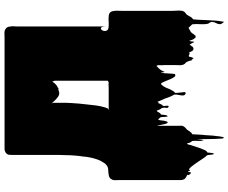

<svg xmlns="http://www.w3.org/2000/svg" viewBox="-104 -637 1053 885"><g transform="rotate(-90 422.5 -194.5)"><path d="M815 118V120Q814 120 814 122L811 128L804 135Q800 137 800 137Q798 139 796.5 142Q795 145 793 147Q791 151 789 154.5Q787 158 785 161L779 167Q780 166 777.5 168Q775 170 776 169Q774 186 773.5 203Q773 220 772 237Q771 250 770.5 263.5Q770 277 768 290Q767 295 765.5 305.5Q764 316 764 311Q753 300 753.5 291.5Q754 283 758.5 275Q763 267 764 258.5Q765 250 756 239Q752 221 753.5 202.5Q755 184 753 165L747 159Q740 152 737 148Q736 148 736 148.5Q736 149 736 149Q735 150 732.5 150.5Q730 151 728 153Q724 155 719.5 157.5Q715 160 712 165Q709 168 705 174.5Q701 181 696 181Q693 182 691.5 179.5Q690 177 688 176Q684 171 681.5 164.5Q679 158 677 152Q676 152 676 153Q674 157 674 163Q674 169 672 174Q671 175 670 172Q669 169 668 168Q667 167 664 160.5Q661 154 660 153L654 160Q649 168 647.5 168.5Q646 169 640 171Q633 171 629 163Q625 155 622 149Q620 153 620 153Q619 154 616 152Q615 151 612 150.5Q609 150 607 149Q606 150 604 150Q603 154 602.5 157.5Q602 161 600 164Q599 166 598 169Q597 172 596 171Q593 168 589 162Q589 163 588 163Q586 164 586 160Q586 156 585 154Q584 151 582 145.5Q580 140 578 137Q573 134 570 129Q568 127 566 121Q564 114 564.5 105.5Q565 97 565 90V39Q565 31 564.5 23Q564 15 565 8L561 0Q560 1 559 2Q558 3 557 4Q553 8 548.5 12.5Q544 17 541 23Q540 24 539 26Q538 28 537 30Q536 31 535 35Q534 39 533 37Q532 34 531.5 30Q531 26 531 22Q529 22 529 24Q527 39 526.5 54Q526 69 524 84Q524 85 522.5 85.5Q521 86 519 87Q514 88 510.5 83Q507 78 505 74Q500 65 496.5 55Q493 45 488 35Q487 33 484 26.5Q481 20 476 22Q473 25 470.5 28.5Q468 32 468 32Q462 40 458.5 50Q455 60 450 69L447 74Q446 76 444.5 78.5Q443 81 441 83Q441 83 440.5 83.5Q440 84 439 84Q439 84 438.5 84.5Q438 85 437 85Q436 93 438 106Q440 119 440.5 128Q441 137 433 134Q425 131 425 122Q425 113 427.5 102Q430 91 429 82Q428 81 428 80.5Q428 80 427 79Q427 78 426.5 78Q426 78 426 77Q426 77 425.5 76.5Q425 76 425 75Q424 73 423 71Q422 69 421 67Q418 60 415.5 53.5Q413 47 411 40L405 27Q403 22 401 17.5Q399 13 397 8Q397 9 396.5 7Q396 5 396 4Q395 5 394.5 6.5Q394 8 393 9Q392 10 389 10Q389 11 388.5 11.5Q388 12 388 13Q387 14 387 14.5Q387 15 387 15Q386 18 384.5 21Q383 24 381 27Q381 27 380.5 27Q380 27 380 28Q379 28 377 30Q376 36 377.5 47Q379 58 373 56Q366 54 368 44.5Q370 35 367 25L366 24Q360 17 357 7Q357 6 356.5 5.5Q356 5 356 4Q356 3 355.5 2.5Q355 2 355 1Q351 5 350 5Q349 6 349 7Q348 10 345 14.5Q342 19 337 21Q336 28 335.5 34.5Q335 41 333 48Q330 53 328 51Q326 43 326 34.5Q326 26 324 18L319 13Q319 13 318.5 12Q318 11 313 8Q310 17 309.5 26.5Q309 36 306 45Q305 48 303 51Q301 54 297 49Q295 46 293 38Q292 33 291 28.5Q290 24 289 19Q287 4 285.5 5Q284 6 285 6V104Q287 116 284 122Q284 123 283.5 123Q283 123 283 124Q283 125 282.5 125Q282 125 282 126Q281 127 281 127.5Q281 128 280 129Q279 130 276.5 133Q274 136 271 138Q268 140 266 143Q264 147 262 149Q260 153 256 157Q256 158 254 160Q252 161 250 163Q249 164 248 164.5Q247 165 246 166Q245 181 244.5 196Q244 211 242 227Q241 239 240.5 251Q240 263 238 275Q237 282 236.5 289Q236 296 234 304Q233 306 232 309Q231 312 230 311Q227 308 226.5 303.5Q226 299 226 295Q224 272 224 240.5Q224 209 222 187Q222 182 221.5 191.5Q221 201 220.5 210Q220 219 218 215Q214 203 215.5 190Q217 177 215 165Q214 163 213 162Q212 161 211 160Q211 159 210.5 159Q210 159 210 158Q208 156 206 150Q206 147 205 144Q204 143 204 142.5Q204 142 203 141Q201 143 200 144Q197 147 199.5 144Q202 141 199 147Q198 152 196.5 157.5Q195 163 193 168Q189 180 185 192.5Q181 205 176 216Q176 217 175.5 217.5Q175 218 175 219Q174 219 174 219.5Q174 220 174 220Q173 224 170 228.5Q167 233 162 235Q161 242 160.5 249.5Q160 257 158 264Q157 265 155.5 263.5Q154 262 153 261Q152 254 151.5 247Q151 240 149 233L146 230Q142 226 140 223Q135 216 131 209.5Q127 203 122 196Q118 189 112.5 182Q107 175 102 168Q100 165 97.5 162Q95 159 93 157Q91 155 91 155L85 150Q84 150 81 152.5Q78 155 78 155Q76 153 76 149Q76 145 74 146Q71 147 71.5 151.5Q72 156 70 159Q69 160 62 155Q56 145 58 144Q60 143 61.5 143.5Q63 144 53 139Q53 139 49 137Q40 132 38 126Q36 121 35.5 117.5Q35 114 35 111V-173Q35 -180 34.5 -187.5Q34 -195 36 -202Q40 -210 42 -212Q44 -214 45.5 -215Q47 -216 49 -217Q51 -218 54 -219Q57 -220 60 -220Q70 -222 80 -222Q90 -222 98 -226Q106 -231 112 -238Q117 -245 123 -256Q123 -257 123.5 -257Q124 -257 124 -258Q136 -283 142 -322Q142 -324 142.5 -327Q143 -330 143 -334Q145 -345 146 -355.5Q147 -366 148 -376Q149 -388 149.5 -400.5Q150 -413 150 -425Q151 -439 151 -453.5Q151 -468 151 -481V-668Q151 -674 151.5 -679.5Q152 -685 156 -689Q159 -695 168 -698Q170 -699 172.5 -699.5Q175 -700 179 -700H694Q698 -700 708 -700.5Q718 -701 725 -699Q736 -694 740 -686Q741 -684 741.5 -682Q742 -680 742 -678Q744 -670 744 -661Q744 -652 743 -644V-228Q743 -253 736.5 -255.5Q730 -258 725 -249Q720 -240 723.5 -230Q727 -220 747 -220H762Q767 -220 774 -220.5Q781 -221 788 -220Q811 -220 814 -199Q816 -190 815.5 -179Q815 -168 815 -160V76Q815 85 816 96Q817 107 815 118ZM364 -223Q364 -223 363.5 -222.5Q363 -222 359 -218Q348 -208 348 -208.5Q348 -209 353.5 -214Q359 -219 366 -220H461Q467 -220 473 -220.5Q479 -221 485 -220L493 -224V-468L489 -480Q488 -479 487 -477.5Q486 -476 485 -475Q484 -473 483 -471.5Q482 -470 480 -468Q476 -464 472 -460.5Q468 -457 462 -455Q459 -452 458 -452Q457 -451 455.5 -451.5Q454 -452 452 -452Q449 -451 445.5 -450Q442 -449 438 -448Q428 -447 419 -453.5Q410 -460 403 -467L395 -476Q395 -476 394 -477Q393 -478 386 -485Q382 -490 384 -488Q386 -486 389 -481Q392 -476 391 -472V-432Q391 -425 391 -413.5Q391 -402 390 -392Q388 -355 384 -324Q382 -302 379 -279.5Q376 -257 371 -241Q370 -237 369 -234Q368 -231 366 -227Q365 -226 365 -224Q364 -224 364 -223Z"/></g></svg>

Font: Rubik Wet Paint
Style: Regular
Weight: 400
Designer: Hubert and Fischer, NaN
Foundry: Hubert and Fischer, NaN
Version: Version 2.200